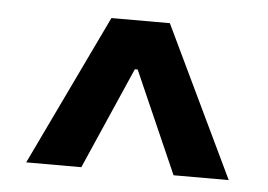

<svg xmlns="http://www.w3.org/2000/svg" viewBox="-34 -753 556 398"><g transform="rotate(5 243.5 -554.5)"><path d="M33.2 -397.5 183.1 -710.9H304.7L454.6 -397.5H339.8L246.6 -609.4H240.7L147.9 -397.5Z"/></g></svg>

Font: Konkhmer Sleokchher
Style: Regular
Weight: 400
Designer: Suon May Sophanith
Version: Version 1.000; ttfautohint (v1.8.4.7-5d5b);gftools[0.9.23]